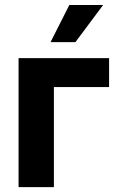

<svg xmlns="http://www.w3.org/2000/svg" viewBox="-20 -768 488 788"><path d="M427.7 -529.3V-410.6H201.2V0H56.2V-529.3ZM187.5 -595.2 264.6 -747.6H403.3L289.6 -595.2Z"/></svg>

Font: Inter 24pt
Style: Bold
Weight: 700
Designer: Rasmus Andersson
Foundry: rsms
Version: Version 4.001;git-66647c0bb